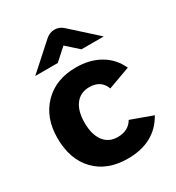

<svg xmlns="http://www.w3.org/2000/svg" viewBox="-177 -834 874 954"><g transform="rotate(-30 260.0 -357.0)"><path d="M83 -574 230 -706Q253 -726 280 -726Q308 -726 330 -706L476 -574H348L280 -635L212 -574ZM500 -108Q433 12 278 12Q160 12 92 -58.5Q24 -129 24 -251Q24 -368 93.5 -439Q163 -510 278 -510Q357 -510 415 -476.5Q473 -443 502 -380L375 -334Q354 -392 287 -392Q236 -392 207.5 -354.5Q179 -317 179 -250Q179 -182 207.5 -144Q236 -106 287 -106Q349 -106 376 -153Z"/></g></svg>

Font: Atkinson Hyperlegible Pro
Style: Bold
Weight: 700
Designer: Elliott Scott, Megan Eiswerth, Linus Boman, Theodore Petrosky, Jacob Perez
Foundry: Braille Institute
Version: Version 1.5.1